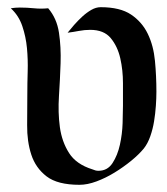

<svg xmlns="http://www.w3.org/2000/svg" viewBox="-20 -512 465 534"><path d="M10 -489Q16 -490 22.5 -490.5Q29 -491 35 -491Q55 -491 74.5 -489Q94 -487 114 -489Q138 -461 144 -421Q150 -381 148.5 -336Q147 -291 144 -245Q141 -199 146.5 -158.5Q152 -118 172 -86.5Q192 -55 237 -41Q242 -39 245.5 -38Q249 -37 254 -37Q279 -37 293 -58.5Q307 -80 313.5 -109.5Q320 -139 321 -169.5Q322 -200 322 -218Q322 -244 322 -280.5Q322 -317 314.5 -350Q307 -383 288 -406Q269 -429 231 -429Q215 -429 199.5 -426Q184 -423 168 -421Q175 -430 186 -442.5Q197 -455 209 -466Q221 -477 234 -484.5Q247 -492 260 -492Q314 -492 344.5 -471.5Q375 -451 391 -418Q407 -385 411 -342.5Q415 -300 415 -257Q415 -239 413.5 -217.5Q412 -196 408.5 -174.5Q405 -153 398 -133Q391 -113 380 -99Q366 -82 344.5 -64.5Q323 -47 298.5 -32Q274 -17 248.5 -7.5Q223 2 201 2Q140 2 109.5 -21.5Q79 -45 67 -82Q55 -119 55.5 -164Q56 -209 56 -252Q56 -280 57 -313Q58 -346 55 -378Q52 -410 42 -439.5Q32 -469 10 -489Z"/></svg>

Font: Augsburger Schrift CAT
Style: Regular
Weight: 400
Designer: Peter Wiegel nach Roos&Junge Offenbach
Foundry: CAT-Fonts, Peter Wiegel
Version: Version 1.000